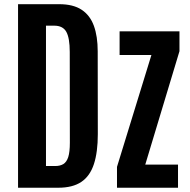

<svg xmlns="http://www.w3.org/2000/svg" viewBox="-20 -879 890 899"><path d="M64.5 0V-859.4H257.3Q322.8 -859.4 362.3 -833.3Q401.9 -807.1 419.7 -757.8Q437.5 -708.5 437.5 -638.7L438 -251Q438 -166.5 419.7 -110.6Q401.4 -54.7 360.8 -27.3Q320.3 0 252.9 0ZM195.3 -101.6H238.3Q261.2 -101.6 276.6 -110.8Q292 -120.1 299.6 -143.8Q307.1 -167.5 307.1 -210.9L306.6 -635.3Q306.6 -701.2 290.5 -730Q274.4 -758.8 233.9 -758.8H195.3ZM527.8 0V-97.7L689 -621.6H540V-732.4H820.3V-639.2L660.2 -108.4H813.5V0Z"/></svg>

Font: Antonio
Style: Bold
Weight: 700
Designer: Vernon Adams
Foundry: Vernon Adams
Version: Version 1.002